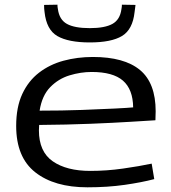

<svg xmlns="http://www.w3.org/2000/svg" viewBox="-20 -789 729 819"><path d="M353 10Q212 10 130.5 -54Q49 -118 49 -252Q49 -332 75 -388Q101 -444 146.5 -479Q192 -514 251 -530Q310 -546 376 -546Q510 -546 577 -490.5Q644 -435 644 -314Q644 -308 643.5 -297Q643 -286 643 -276Q609 -274 537 -269.5Q465 -265 365.5 -261Q266 -257 147 -256Q146 -246 146 -233Q146 -142 205 -101Q264 -60 365 -60Q435 -60 505 -70Q575 -80 627 -91L638 -25Q585 -11 512 -0.5Q439 10 353 10ZM149 -317Q245 -317 328 -320Q411 -323 469.5 -326Q528 -329 548 -331Q547 -408 504.5 -445Q462 -482 371 -482Q324 -482 276.5 -467.5Q229 -453 194 -417Q159 -381 149 -317ZM363 -608Q272 -608 225 -635Q178 -662 170 -738Q168 -750 168 -768L225 -769Q225 -764 225.5 -759.5Q226 -755 227 -750Q233 -705 265.5 -687Q298 -669 363 -669Q427 -669 459.5 -687Q492 -705 498 -750Q499 -755 499.5 -759.5Q500 -764 500 -769L558 -768Q557 -760 556 -752Q555 -744 554 -737Q546 -663 500.5 -635.5Q455 -608 363 -608Z"/></svg>

Font: Georama Extended
Style: Regular
Weight: 400
Width: 7
Designer: Jean-Baptiste Levee
Foundry: Production Type
Version: Version 1.000